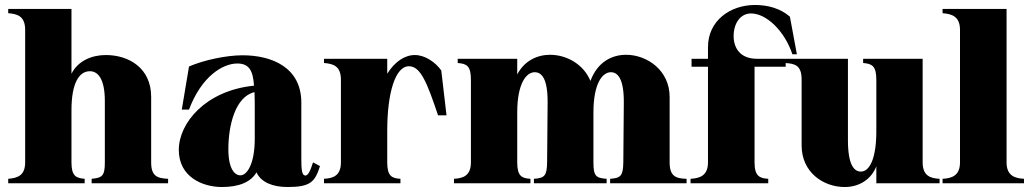

<svg xmlns="http://www.w3.org/2000/svg" viewBox="-20 -736 4140 771"><path d="M13 -18V0H320V-18C285 -21 267 -29 267 -84V-294C267 -401 297 -450 341 -450C373 -450 401 -420 401 -330V-84C401 -30 391 -22 348 -18V0H655V-18C611 -20 587 -29 587 -84V-347C587 -464 496 -515 405 -515C350 -515 294 -493 267 -440V-700H13V-683C49 -680 81 -672 81 -616V-84C81 -29 48 -21 13 -18Z M871 15C942 15 988 -6 1010 -44C1028 -4 1075 15 1135 15C1227 15 1245 -6 1265 -69L1237 -84C1226 -49 1217 -31 1206 -31C1192 -32 1190 -54 1190 -101V-324C1190 -466 1071 -514 954 -514C889 -514 799 -495 739 -469L710 -296H739C789 -429 874 -481 933 -481C980 -481 996 -453 1000 -392C804 -372 698 -241 698 -134C698 -25 794 15 871 15ZM945 -32C923 -32 897 -57 897 -137C897 -233 925 -348 1002 -366C1003 -346 1003 -319 1003 -296V-179C1003 -74 970 -31 945 -32Z M1535 -84V-211C1535 -365 1568 -470 1622 -470C1669 -470 1695 -404 1739 -273H1773L1752 -453C1728 -487 1686 -515 1646 -515C1605 -515 1565 -488 1535 -440V-500H1281V-483C1317 -480 1349 -472 1349 -416V-84C1349 -29 1316 -20 1281 -18V0H1588V-18C1553 -20 1535 -29 1535 -84Z M1803 -18V0H2110V-18C2075 -20 2057 -29 2057 -84V-284C2057 -402 2094 -446 2127 -446C2155 -446 2180 -421 2179 -322L2177 -84C2176 -30 2167 -21 2124 -18V0H2416V-18C2373 -21 2363 -29 2363 -84V-284C2363 -403 2400 -446 2433 -446C2460 -446 2486 -421 2485 -322L2483 -84C2482 -30 2473 -21 2430 -18V0H2737V-18C2693 -19 2669 -29 2669 -84V-347C2669 -453 2579 -516 2494 -516C2437 -516 2379 -487 2351 -411C2323 -479 2254 -516 2189 -516C2136 -516 2085 -491 2057 -437V-500H1818V-483C1854 -480 1871 -472 1871 -416V-84C1871 -29 1838 -20 1803 -18Z M2753 -18V0H3065V-18C3030 -20 3010 -29 3010 -84V-468H3135V-500H3019C2951 -500 2926 -545 2926 -591C2926 -641 2952 -682 2996 -682C3057 -682 3130 -613 3162 -518H3180L3152 -669C3113 -703 3062 -716 3012 -716C2911 -716 2823 -652 2823 -547V-500H2757V-468H2823V-84C2823 -29 2788 -20 2753 -18Z M3372 15C3432 15 3479 -17 3499 -68V0H3753V-18C3717 -20 3685 -29 3685 -84V-500H3446V-483C3481 -480 3499 -472 3499 -416V-208C3499 -102 3473 -47 3437 -47C3410 -47 3385 -73 3385 -173V-500H3131V-483C3175 -481 3199 -472 3199 -416V-152C3199 -44 3286 15 3372 15Z M3765 -18V0H4092V-18C4057 -20 4022 -29 4022 -84V-700H3765V-683C3800 -680 3835 -672 3835 -616V-84C3835 -29 3800 -20 3765 -18Z"/></svg>

Font: Sprat Condesed
Style: Bold
Weight: 700
Width: 3
Designer: Ethan Nakache
Foundry: Collletttivo
Version: Version 2.000;Glyphs 3.2 (3217)